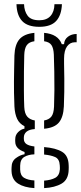

<svg xmlns="http://www.w3.org/2000/svg" viewBox="-20 -766 396 938"><path d="M148 153Q98 150 68.2 131Q38.5 112 36.5 72Q36.5 67 36.2 62.2Q36 57.5 36.5 52.5Q36.5 22 57.5 6.5Q78.5 -9 100 -12.5V-23.5Q55 -39 54.5 -73Q54 -78 54.2 -80.5Q54.5 -83 54.5 -87Q54.5 -106.5 68.5 -120.5Q82.5 -134.5 99.5 -137.5V-149.5Q75 -161.5 63.8 -185.2Q52.5 -209 50.5 -246Q49 -283 48.5 -311.5Q48 -340 48.2 -366.5Q48.5 -393 49 -423.8Q49.5 -454.5 50.5 -495.5Q52.5 -548.5 75.2 -574.5Q98 -600.5 148 -605.5V-564.5Q122 -561 110.8 -545.2Q99.5 -529.5 98.5 -497Q97.5 -464 97 -417.5Q96.5 -371 96.8 -324Q97 -277 98.5 -243.5Q100 -211.5 113 -196.5Q126 -181.5 150 -177.5V-135.5Q122.5 -133.5 109.5 -122.5Q96.5 -111.5 96.5 -94Q96.5 -92.5 96.5 -90.8Q96.5 -89 96.5 -87.5Q96.5 -71 109.2 -62.2Q122 -53.5 148 -50.5V-12Q118 -11 98.5 0.8Q79 12.5 78.5 43.5Q78.5 47 78.5 52Q78.5 57 78.5 62.5Q79 91.5 98 102.8Q117 114 148 115.5ZM195.5 153V116.5Q229 114 249.8 102.8Q270.5 91.5 272.5 61Q272.5 56.5 272.5 51.8Q272.5 47 272 42Q270.5 10.5 249.2 1.2Q228 -8 195.5 -11V-47.5Q252.5 -43 283.5 -24.2Q314.5 -5.5 315.5 41.5Q315.5 46.5 315.8 52.2Q316 58 315.5 63Q314.5 111.5 281 131Q247.5 150.5 195.5 153ZM195.5 -137V-177.5Q219 -181.5 230.8 -196.2Q242.5 -211 244 -245Q245.5 -281.5 245.8 -326Q246 -370.5 245.2 -416Q244.5 -461.5 243 -499.5Q241.5 -531 231.2 -546Q221 -561 195.5 -564.5V-605.5Q264 -599.5 282 -550H293Q294 -573 311.8 -586.5Q329.5 -600 354.5 -600V-559.5H346Q322 -559.5 307.5 -539.2Q293 -519 293 -479.5V-455Q294 -413 294.2 -380.8Q294.5 -348.5 294 -317Q293.5 -285.5 292 -246Q289.5 -193.5 267.8 -167.5Q246 -141.5 195.5 -137ZM172 -635Q115 -635 88.5 -663Q62 -691 60.5 -745.5H97.5Q98.5 -711.5 115 -689.2Q131.5 -667 172 -667Q208 -667 226.8 -688Q245.5 -709 246 -745.5H282.5Q280.5 -691.5 254.2 -663.2Q228 -635 172 -635Z"/></svg>

Font: Big Shoulders Stencil Text Thin ExtraLight
Style: Regular
Weight: 250
Version: Version 2.001